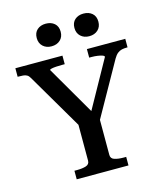

<svg xmlns="http://www.w3.org/2000/svg" viewBox="-131 -1010 942 1107"><g transform="rotate(-15 340.0 -456.5)"><path d="M279 -322 293 -277 84 -633Q77 -646 67 -651.5Q57 -657 44.5 -658Q32 -659 17 -659H12V-710H293V-659H277Q260 -659 243 -658Q226 -657 214.5 -654.5Q203 -652 203 -648L387 -331L355 -329L528 -640Q528 -646 517 -650Q506 -654 489 -656.5Q472 -659 454 -659H439V-710H668V-659H663Q647 -659 633.5 -656Q620 -653 608 -643.5Q596 -634 585 -615L394 -275L406 -322V-87Q406 -65 427.5 -58Q449 -51 481 -51H497V0H188V-51H203Q236 -51 257.5 -58Q279 -65 279 -87ZM319 -846Q319 -815 299 -796.5Q279 -778 247 -778Q216 -778 196 -796.5Q176 -815 176 -846Q176 -878 196 -895.5Q216 -913 247 -913Q279 -913 299 -895.5Q319 -878 319 -846ZM544 -846Q544 -815 524 -796.5Q504 -778 472 -778Q441 -778 421 -796.5Q401 -815 401 -846Q401 -878 421 -895.5Q441 -913 472 -913Q504 -913 524 -895.5Q544 -878 544 -846Z"/></g></svg>

Font: Roboto Serif 36pt Medium
Style: Regular
Weight: 500
Designer: Greg Gazdowicz
Foundry: Commercial Type
Version: Version 1.008